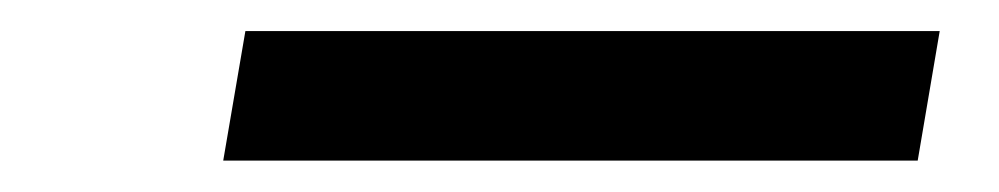

<svg xmlns="http://www.w3.org/2000/svg" viewBox="-20 -392 640 123"><path d="M123 -289.1 137.2 -372.1H582L567.9 -289.1Z"/></svg>

Font: Office Code Pro Medium Italic
Style: Regular
Weight: 500
Italic angle: -9°
Designer: Nathan Rutzky & Paul D. Hunt
Foundry: Adobe Systems Incorporated
Version: Version 1.004;PS 001.004;hotconv 1.0.70;makeotf.lib2.5.58329